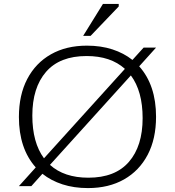

<svg xmlns="http://www.w3.org/2000/svg" viewBox="-20 -950 893 980"><path d="M423.5 -717Q495 -717 553.5 -698Q612 -679 656 -644L713 -707H776.5L690.5 -611.5Q776.5 -515 776.5 -354Q776.5 -241.5 733.8 -160Q691 -78.5 613 -34.2Q535 10 429 10Q357.5 10 299 -9Q240.5 -28 196.5 -63L140 0H76.5L162.5 -95.5Q76.5 -192 76.5 -353Q76.5 -465.5 119.2 -547Q162 -628.5 240 -672.8Q318 -717 423.5 -717ZM145 -360Q145 -222.5 204.5 -142L617.5 -598.5Q545 -664 422 -664Q285 -664 215 -583.2Q145 -502.5 145 -360ZM431 -43Q568 -43 638 -123.8Q708 -204.5 708 -347Q708 -484.5 648 -565L235 -108.5Q307.5 -43 431 -43ZM404.5 -767 505.5 -930H586V-917L442.5 -767Z"/></svg>

Font: Newsreader Caption Light
Style: Regular
Weight: 300
Designer: Hugues Gentile
Foundry: Production Type
Version: Version 1.001